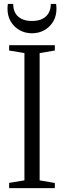

<svg xmlns="http://www.w3.org/2000/svg" viewBox="-20 -978 332 998"><path d="M107 -40.5V-702L27.5 -715.5V-743H265V-715.5L186 -702V-40.5L265 -27V0H27.5V-27.5ZM146 -805Q111 -805 82.2 -821Q53.5 -837 36.2 -865.8Q19 -894.5 19 -932.5Q19 -939 19.5 -945Q20 -951 21 -957.5H48.5Q48.5 -953.5 49 -948.5Q49.5 -943.5 50 -939Q52.5 -920.5 63.2 -904.5Q74 -888.5 94.5 -878.8Q115 -869 146 -869Q177.5 -869 197.8 -878.8Q218 -888.5 229 -904.5Q240 -920.5 242.5 -939Q243.5 -943.5 243.8 -948.5Q244 -953.5 244 -957.5H271.5Q272.5 -951 273 -945Q273.5 -939 273.5 -932.5Q273.5 -894.5 256.2 -865.8Q239 -837 210.2 -821Q181.5 -805 146 -805Z"/></svg>

Font: Merriweather 96pt Light
Style: Regular
Weight: 300
Version: Version 2.100